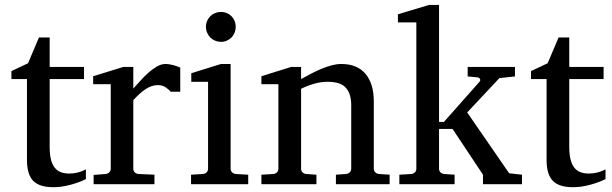

<svg xmlns="http://www.w3.org/2000/svg" viewBox="-20 -757 2515 789"><path d="M333 -21Q314.5 -11.7 292.5 -4.4Q273.9 2 249.5 7.1Q225.1 12.2 198.2 12.2Q141.6 12.2 116.2 -14.2Q90.8 -40.5 90.8 -100.1V-432.1H26.9V-464.8L95.2 -497.1L140.1 -603H184.1V-481.9H325.2V-432.1H184.1V-152.8Q184.1 -123 189.2 -102.3Q194.3 -81.5 204.3 -68.6Q214.4 -55.7 229.2 -49.8Q244.1 -43.9 264.2 -43.9Q278.8 -43.9 291.3 -46.4Q303.7 -48.8 313 -52.2Q323.7 -56.2 333 -61Z M681.6 -379.9Q671.9 -391.1 659.2 -399.2Q646.5 -407.2 627.9 -407.2Q603.5 -407.2 578.6 -390.9Q553.7 -374.5 527.8 -345.2V-64Q527.8 -54.7 533.7 -48.8Q539.6 -43 548.8 -42L614.7 -39.1V0H364.7V-38.1L414.1 -42Q422.9 -43 429 -48.8Q435.1 -54.7 435.1 -64V-411.1H362.8V-443.8L486.8 -481.9H527.8V-393.1Q538.6 -404.8 554 -422.1Q569.3 -439.5 586.9 -455.6Q604.5 -471.7 623.3 -482.9Q642.1 -494.1 659.7 -494.1Q667.5 -494.1 676.3 -492.7Q685.1 -491.2 693.4 -489Q701.7 -486.8 708.7 -484.1Q715.8 -481.4 720.7 -479V-379.9Z M765.1 0V-39.1L814 -42Q823.2 -43 829.1 -48.8Q835 -54.7 835 -64V-420.9H766.1V-456.1L888.2 -494.1H927.7V-64Q927.7 -54.7 933.8 -48.8Q939.9 -43 948.7 -42L1000 -39.1V0ZM948.7 -647Q948.7 -634.3 944.1 -622.8Q939.5 -611.3 931.2 -603Q922.9 -594.7 911.9 -589.8Q900.9 -585 888.2 -585Q875.5 -585 864 -589.8Q852.5 -594.7 844.2 -603Q835.9 -611.3 831.1 -622.8Q826.2 -634.3 826.2 -647Q826.2 -659.7 831.1 -670.9Q835.9 -682.1 844.2 -690.4Q852.5 -698.7 864 -703.4Q875.5 -708 888.2 -708Q900.9 -708 911.9 -703.4Q922.9 -698.7 931.2 -690.4Q939.5 -682.1 944.1 -670.9Q948.7 -659.7 948.7 -647Z M1360.4 0V-39.1L1402.3 -42Q1411.1 -43 1417.2 -48.8Q1423.3 -54.7 1423.3 -64V-324.2Q1423.3 -371.6 1401.4 -396.2Q1379.4 -420.9 1327.1 -420.9Q1298.3 -420.9 1270.5 -412.8Q1242.7 -404.8 1217.3 -392.1V-64Q1217.3 -54.7 1223.1 -48.8Q1229 -43 1238.3 -42L1280.3 -39.1V0H1054.2V-39.1L1103 -42Q1112.3 -43 1118.2 -48.8Q1124 -54.7 1124 -64V-411.1H1054.2V-443.8L1176.3 -481.9H1217.3V-432.1Q1238.3 -443.8 1260 -455.1Q1281.7 -466.3 1303.2 -475.1Q1324.7 -483.9 1344.7 -489Q1364.7 -494.1 1382.3 -494.1Q1447.8 -494.1 1481.9 -453.6Q1516.1 -413.1 1516.1 -339.8V-64Q1516.1 -54.7 1522.2 -48.8Q1528.3 -43 1537.1 -42L1581.1 -39.1V0Z M1964.8 0V-39.1L1839.8 -227.1H1784.2V-64Q1784.2 -54.7 1790 -48.8Q1795.9 -43 1805.2 -42L1848.1 -39.1V0H1621.1V-39.1L1669.9 -42Q1679.2 -43 1685.1 -48.8Q1690.9 -54.7 1690.9 -64V-665H1615.2V-698.2L1743.2 -736.8H1784.2V-255.9H1804.2L1951.2 -421.9Q1955.1 -426.8 1952.4 -432.4Q1949.7 -438 1942.9 -439L1901.9 -442.9V-481.9H2096.2V-442.9L2032.2 -436L1899.9 -294.9L2072.3 -44.9L2125 -39.1V0Z M2468.3 -21Q2449.7 -11.7 2427.7 -4.4Q2409.2 2 2384.8 7.1Q2360.4 12.2 2333.5 12.2Q2276.9 12.2 2251.5 -14.2Q2226.1 -40.5 2226.1 -100.1V-432.1H2162.1V-464.8L2230.5 -497.1L2275.4 -603H2319.3V-481.9H2460.4V-432.1H2319.3V-152.8Q2319.3 -123 2324.5 -102.3Q2329.6 -81.5 2339.6 -68.6Q2349.6 -55.7 2364.5 -49.8Q2379.4 -43.9 2399.4 -43.9Q2414.1 -43.9 2426.5 -46.4Q2439 -48.8 2448.2 -52.2Q2459 -56.2 2468.3 -61Z"/></svg>

Font: Charis SIL Phon
Style: Regular
Weight: 400
Foundry: SIL International
Version: Version 5.000